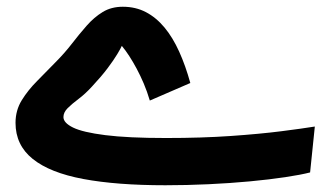

<svg xmlns="http://www.w3.org/2000/svg" viewBox="-20 -528 982 569"><path d="M470 21Q326 21 227 2.5Q128 -16 77 -57Q26 -98 26 -164Q26 -201 44.5 -231Q63 -261 90.5 -288.5Q118 -316 144 -343Q171 -370 193 -398.5Q215 -427 237 -452Q259 -477 284.5 -492.5Q310 -508 344 -508Q382 -508 412.5 -492Q443 -476 467.5 -446.5Q492 -417 511 -375Q530 -333 544 -282L424 -230Q416 -257 406 -280.5Q396 -304 385 -324.5Q374 -345 363 -362Q352 -379 341 -392Q338 -385 327.5 -367.5Q317 -350 299 -326Q281 -302 253 -272Q233 -250 213 -235Q193 -220 180.5 -207.5Q168 -195 168 -181Q168 -164 196.5 -150Q225 -136 292 -127.5Q359 -119 472 -119Q578 -119 664 -125Q750 -131 813 -139Q876 -147 913 -153L899 -17Q872 -10 825.5 -3Q779 4 720.5 9.5Q662 15 597.5 18Q533 21 470 21Z"/></svg>

Font: Farlight84_Sys_V01
Style: Bold
Weight: 700
Designer: Monotype Design Team, Nadine Chahine and Nizar Qandah
Foundry: Monotype Imaging Inc.
Version: Version 2.004;October 31, 2024;FontCreator 14.0.0.2814 64-bi